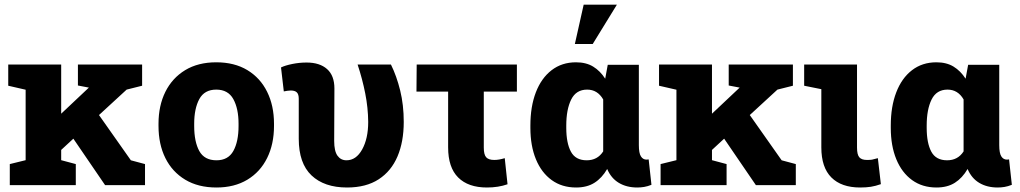

<svg xmlns="http://www.w3.org/2000/svg" viewBox="-20 -811 4469 841"><path d="M22.9 0V-92.3L92.3 -109.4V-418L16.1 -435.5V-528.3H248V-313L367.7 -425.8L369.6 -427.2L321.3 -436.5V-528.3H602.5V-435.5L534.7 -418.5L413.6 -307.1L553.2 -108.9L615.2 -92.3V0H440.4L301.3 -203.6L248 -154.3V-109.4L312 -92.3V0Z M928.2 10.3Q848.1 10.3 791.3 -23.9Q734.4 -58.1 704.3 -118.7Q674.3 -179.2 674.3 -259.3V-269Q674.3 -348.1 704.3 -408.7Q734.4 -469.2 791 -503.7Q847.7 -538.1 927.2 -538.1Q1006.8 -538.1 1063.5 -503.9Q1120.1 -469.7 1150.1 -408.9Q1180.2 -348.1 1180.2 -269V-259.3Q1180.2 -179.7 1150.1 -118.9Q1120.1 -58.1 1063.5 -23.9Q1006.8 10.3 928.2 10.3ZM928.2 -108.9Q979.5 -108.9 1002.2 -149.9Q1024.9 -190.9 1024.9 -259.3V-269Q1024.9 -335.4 1002 -377Q979 -418.5 927.2 -418.5Q875.5 -418.5 853 -377Q830.6 -335.4 830.6 -269V-259.3Q830.6 -189.9 853 -149.4Q875.5 -108.9 928.2 -108.9Z M1500 10.3Q1400.4 10.3 1344.5 -42.7Q1288.6 -95.7 1288.6 -203.1V-378.4Q1288.6 -398.4 1280 -406.5Q1271.5 -414.6 1253.4 -414.6Q1246.6 -414.6 1238.5 -413.3Q1230.5 -412.1 1223.1 -410.6L1210.9 -515.6Q1229 -524.4 1260.3 -530.8Q1291.5 -537.1 1322.8 -537.1Q1380.4 -537.1 1412.6 -508.5Q1444.8 -480 1444.8 -423.3L1443.8 -193.8Q1443.8 -148.9 1458.3 -128.9Q1472.7 -108.9 1497.6 -108.9Q1540 -108.9 1566.4 -156.5Q1592.8 -204.1 1592.8 -276.9Q1592.3 -338.9 1579.8 -401.9Q1567.4 -464.8 1546.4 -528.3H1692.4Q1717.3 -478 1732.9 -414.6Q1748.5 -351.1 1748.5 -276.9Q1748.5 -190.4 1721.2 -126Q1693.8 -61.5 1638.7 -25.6Q1583.5 10.3 1500 10.3Z M2112.8 10.3Q2030.8 10.3 1986.8 -33.7Q1942.9 -77.6 1942.9 -165.5V-409.7H1804.2L1805.2 -528.3H2244.1V-409.7H2099.1V-164.6Q2099.1 -133.8 2109.6 -122.1Q2120.1 -110.4 2145 -110.4Q2165.5 -110.4 2190.9 -118.2L2203.1 -3.9Q2163.1 10.3 2112.8 10.3Z M2503.4 10.3Q2441.4 10.3 2396.5 -22.2Q2351.6 -54.7 2327.4 -113.5Q2303.2 -172.4 2303.2 -251V-261.2Q2303.2 -344.2 2327.1 -406.5Q2351.1 -468.8 2396 -503.4Q2440.9 -538.1 2502.9 -538.1Q2547.4 -538.1 2578.1 -519.3Q2608.9 -500.5 2630.9 -466.3L2642.1 -527.3H2778.3V-175.3Q2778.3 -140.1 2787.4 -126Q2796.4 -111.8 2812 -111.8Q2817.9 -111.8 2821.3 -112.8L2833.5 -1.5Q2816.4 5.4 2801.5 7.8Q2786.6 10.3 2771.5 10.3Q2724.6 10.3 2690.7 -10Q2656.7 -30.3 2639.6 -70.8Q2616.7 -31.2 2584 -10.5Q2551.3 10.3 2503.4 10.3ZM2549.8 -108.9Q2597.2 -108.9 2622.1 -147.9V-375.5Q2597.2 -418.5 2551.8 -418.5Q2503.4 -418.5 2481.9 -375Q2460.4 -331.5 2460.4 -261.2V-251Q2460.4 -184.6 2480.7 -146.7Q2501 -108.9 2549.8 -108.9ZM2498 -618.2 2536.6 -790.5H2682.1L2576.2 -618.2Z M2873.5 0V-92.3L2942.9 -109.4V-418L2866.7 -435.5V-528.3H3098.6V-313L3218.3 -425.8L3220.2 -427.2L3171.9 -436.5V-528.3H3453.1V-435.5L3385.3 -418.5L3264.2 -307.1L3403.8 -108.9L3465.8 -92.3V0H3291L3151.9 -203.6L3098.6 -154.3V-109.4L3162.6 -92.3V0Z M3747.6 10.3Q3665.5 10.3 3621.6 -33.7Q3577.6 -77.6 3577.6 -165.5V-420.4L3502.4 -435.5V-528.3H3733.9V-164.6Q3733.9 -133.8 3743.9 -122.1Q3753.9 -110.4 3777.3 -110.4Q3792 -110.4 3799.3 -111.6Q3806.6 -112.8 3825.2 -118.2L3838.4 -4.4Q3814.9 3.9 3794.7 7.1Q3774.4 10.3 3747.6 10.3Z M4082 10.3Q4020 10.3 3975.1 -22.2Q3930.2 -54.7 3906 -113.5Q3881.8 -172.4 3881.8 -251V-261.2Q3881.8 -344.2 3905.8 -406.5Q3929.7 -468.8 3974.6 -503.4Q4019.5 -538.1 4081.5 -538.1Q4126 -538.1 4156.7 -519.3Q4187.5 -500.5 4209.5 -466.3L4220.7 -527.3H4356.9V-175.3Q4356.9 -140.1 4366 -126Q4375 -111.8 4390.6 -111.8Q4396.5 -111.8 4399.9 -112.8L4412.1 -1.5Q4395 5.4 4380.1 7.8Q4365.2 10.3 4350.1 10.3Q4303.2 10.3 4269.3 -10Q4235.4 -30.3 4218.3 -70.8Q4195.3 -31.2 4162.6 -10.5Q4129.9 10.3 4082 10.3ZM4128.4 -108.9Q4175.8 -108.9 4200.7 -147.9V-375.5Q4175.8 -418.5 4130.4 -418.5Q4082 -418.5 4060.5 -375Q4039.1 -331.5 4039.1 -261.2V-251Q4039.1 -184.6 4059.3 -146.7Q4079.6 -108.9 4128.4 -108.9Z"/></svg>

Font: Roboto Slab ExtraBold
Style: Regular
Weight: 800
Designer: Google
Version: Version 2.001; ttfautohint (v1.8.3)